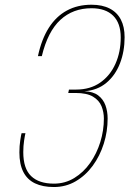

<svg xmlns="http://www.w3.org/2000/svg" viewBox="-20 -764 558 792"><path d="M328 -387.5Q364 -386.5 385 -370.5Q406 -354.5 415 -329.5Q424 -304.5 424 -275Q424 -221.5 408 -171Q392 -120.5 362.5 -80.2Q333 -40 292.2 -16.2Q251.5 7.5 202.5 7.5Q156 7.5 124.2 -7.8Q92.5 -23 76.2 -54.8Q60 -86.5 60 -135.5Q60 -161.5 63.5 -184.8Q67 -208 69 -214.5H85Q83 -208 79.5 -184.8Q76 -161.5 76 -136.5Q76 -69 108.2 -37.8Q140.5 -6.5 202.5 -6.5Q248.5 -6.5 286.5 -29.8Q324.5 -53 351.8 -91.8Q379 -130.5 393.8 -178.2Q408.5 -226 408.5 -275Q408.5 -301.5 398.8 -325.8Q389 -350 363.8 -365.2Q338.5 -380.5 291 -380.5H261.5L264.5 -394.5H294Q352 -394.5 393.2 -423.2Q434.5 -452 456.2 -500.8Q478 -549.5 478 -609.5Q478 -668.5 446.8 -699.2Q415.5 -730 357.5 -730Q281 -730 229 -682Q177 -634 152.5 -532.5H136.5Q151.5 -602.5 181.5 -649.5Q211.5 -696.5 255.8 -720.5Q300 -744.5 357.5 -744.5Q402 -744.5 432.5 -728.8Q463 -713 478.5 -683.2Q494 -653.5 494 -610.5Q494 -552 475 -502.8Q456 -453.5 419 -422.5Q382 -391.5 328 -387.5Z"/></svg>

Font: Epilogue Thin
Style: Italic
Weight: 250
Italic angle: -12°
Designer: Tyler Finck
Foundry: Etcetera Type Co
Version: Version 2.112